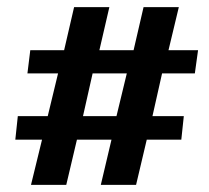

<svg xmlns="http://www.w3.org/2000/svg" viewBox="-20 -519 587 539"><path d="M98 -127H23L30 -193H114L143 -313H57L65 -378H160L188 -499H287L259 -378H355L383 -499H482L453 -378H536L527 -313H435L408 -193H496L489 -127H392L362 0H263L293 -127H196L166 0H67ZM307 -193 336 -313H240L213 -193Z"/></svg>

Font: Rasa
Style: Bold Italic
Weight: 700
Italic angle: -7.10001°
Designer: Anna Giedrys (Yrsa+Rasa design), David Brezina (Yrsa art-direction, Rasa art-direction, design)
Foundry: Rosetta Type Foundry
Version: Version 2.004